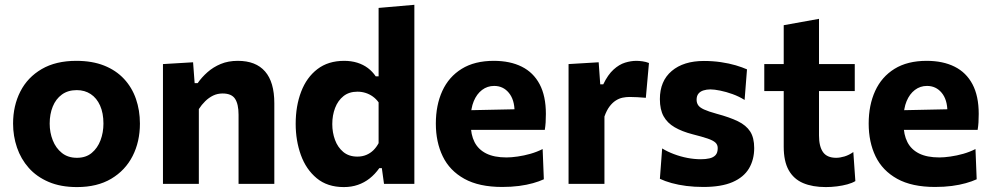

<svg xmlns="http://www.w3.org/2000/svg" viewBox="-20 -766 4131 800"><path d="M301 13.5Q233 13.5 182.8 -8Q132.5 -29.5 99.8 -66.5Q67 -103.5 50.8 -151.2Q34.5 -199 34.5 -251Q34.5 -325.5 64.8 -384.8Q95 -444 153.8 -478.2Q212.5 -512.5 298 -512.5Q364 -512.5 413.8 -492.8Q463.5 -473 496.8 -437.2Q530 -401.5 546.5 -353.8Q563 -306 563 -251Q563 -175.5 532.5 -115.8Q502 -56 443.5 -21.2Q385 13.5 301 13.5ZM300.5 -108.5Q338 -108.5 362.2 -128.8Q386.5 -149 398.8 -181.5Q411 -214 411 -251Q411 -295 397 -326.2Q383 -357.5 358 -374Q333 -390.5 300 -390.5Q263 -390.5 237.8 -372Q212.5 -353.5 199.8 -322Q187 -290.5 187 -251Q187 -214 199.8 -181.5Q212.5 -149 237.8 -128.8Q263 -108.5 300.5 -108.5Z M659 0Q659 -53.5 659 -103.8Q659 -154 659 -216V-266Q659 -323.5 659 -381.5Q659 -439.5 659 -499L784.5 -506.5L791 -419.5H803.5Q820.5 -444 844.5 -465.2Q868.5 -486.5 899.8 -499.5Q931 -512.5 971 -512.5Q1046 -512.5 1084.5 -468.2Q1123 -424 1123 -336Q1123 -303 1123 -274.8Q1123 -246.5 1123 -216Q1123 -155 1123 -104.2Q1123 -53.5 1123 0H974Q974 -53.5 974 -103.5Q974 -153.5 974 -208V-288Q974 -332 959.5 -354.2Q945 -376.5 907.5 -376.5Q886 -376.5 868 -367.8Q850 -359 835 -344.2Q820 -329.5 808.5 -311.5V-208Q808.5 -152 808.5 -102.8Q808.5 -53.5 808.5 0Z M1412.5 13.5Q1344 13.5 1299.5 -23.5Q1255 -60.5 1233.5 -120.5Q1212 -180.5 1212 -250Q1212 -324.5 1234.8 -384Q1257.5 -443.5 1302.5 -478Q1347.5 -512.5 1414 -512.5Q1443.5 -512.5 1468.5 -504.8Q1493.5 -497 1512.8 -482.5Q1532 -468 1545.5 -448H1557.5V-493.5Q1557.5 -554.5 1557.5 -613.8Q1557.5 -673 1557.5 -733L1706.5 -746Q1706.5 -687 1706.5 -624.8Q1706.5 -562.5 1706.5 -493.5V-216Q1706.5 -154 1706.5 -103.8Q1706.5 -53.5 1706.5 0H1580L1571 -65.5H1560.5Q1542.5 -40 1520.2 -22.5Q1498 -5 1471.2 4.2Q1444.5 13.5 1412.5 13.5ZM1469 -113.5Q1489.5 -113.5 1506.2 -120.5Q1523 -127.5 1535.8 -140Q1548.5 -152.5 1557.5 -169.5V-339.5Q1547.5 -353.5 1533.8 -363.5Q1520 -373.5 1503.5 -378.8Q1487 -384 1469.5 -384Q1434.5 -384 1411.2 -365.5Q1388 -347 1376.2 -316.2Q1364.5 -285.5 1364.5 -249Q1364.5 -214 1375.8 -183.2Q1387 -152.5 1410.2 -133Q1433.5 -113.5 1469 -113.5Z M2072.5 13Q1976 13 1914.8 -21Q1853.5 -55 1824.8 -114.5Q1796 -174 1796 -251Q1796 -328 1823 -387Q1850 -446 1903.8 -479.2Q1957.5 -512.5 2037.5 -512.5Q2105.5 -512.5 2154 -488.2Q2202.5 -464 2228.5 -415Q2254.5 -366 2254.5 -291.5Q2254.5 -271.5 2253.5 -256Q2252.5 -240.5 2250 -225L2122 -273.5Q2123 -280 2123.5 -287Q2124 -294 2124 -300Q2124 -350.5 2100.2 -379.2Q2076.5 -408 2039 -408Q2010.5 -408 1988.5 -391.2Q1966.5 -374.5 1954 -344.5Q1941.5 -314.5 1941.5 -273V-248.5Q1941.5 -205 1957.2 -174Q1973 -143 2006 -126.5Q2039 -110 2090.5 -110Q2110.5 -110 2136.8 -113.8Q2163 -117.5 2190.2 -125.2Q2217.5 -133 2241 -145L2246 -19Q2226.5 -10 2200.8 -2.8Q2175 4.5 2142.5 8.8Q2110 13 2072.5 13ZM1853.5 -225V-305L2163 -311.5L2250 -287V-225Z M2349 0Q2349 -53.5 2349 -103.8Q2349 -154 2349 -216V-266Q2349 -323.5 2349 -381.5Q2349 -439.5 2349 -499L2474.5 -506.5L2481 -414.5H2493.5Q2513 -455 2536.5 -476.2Q2560 -497.5 2584.5 -505Q2609 -512.5 2631.5 -512.5Q2643 -512.5 2657.2 -510.5Q2671.5 -508.5 2684 -503.5L2671 -358.5Q2651.5 -360 2636 -361Q2620.5 -362 2603 -362Q2589 -362 2574.2 -359Q2559.5 -356 2545.5 -347Q2531.5 -338 2519.5 -322Q2507.5 -306 2498.5 -280.5V-208Q2498.5 -152 2498.5 -102.8Q2498.5 -53.5 2498.5 0Z M2910.5 13Q2873.5 13 2840 8.8Q2806.5 4.5 2778.5 -3.2Q2750.5 -11 2729.5 -21L2739 -147.5Q2761 -134 2788.2 -123.8Q2815.5 -113.5 2844.2 -108Q2873 -102.5 2900.5 -102.5Q2920.5 -102.5 2936.5 -106.2Q2952.5 -110 2961.5 -119.8Q2970.5 -129.5 2970.5 -149Q2970.5 -163 2960.8 -172Q2951 -181 2928.2 -188.8Q2905.5 -196.5 2866 -206.5Q2821.5 -218 2791 -235.8Q2760.5 -253.5 2745 -281.5Q2729.5 -309.5 2729.5 -353Q2729.5 -428.5 2778.8 -470.2Q2828 -512 2913 -512Q2950 -512 2984 -507Q3018 -502 3045.8 -493.8Q3073.5 -485.5 3092.5 -477L3082.5 -349.5Q3059.5 -364 3032.5 -373.8Q3005.5 -383.5 2980.8 -388.5Q2956 -393.5 2940 -393.5Q2924 -393.5 2910.8 -389.2Q2897.5 -385 2890 -375.5Q2882.5 -366 2882.5 -350.5Q2882.5 -337.5 2889 -327.8Q2895.5 -318 2913.5 -309.8Q2931.5 -301.5 2966 -292Q3020 -277.5 3054.5 -260.8Q3089 -244 3105.8 -218Q3122.5 -192 3122.5 -149Q3122.5 -101 3100.8 -64.2Q3079 -27.5 3032.2 -7.2Q2985.5 13 2910.5 13Z M3421 13.5Q3365.5 13.5 3326.2 -3.2Q3287 -20 3266.2 -57Q3245.5 -94 3245.5 -154.5Q3245.5 -187 3245.5 -221.2Q3245.5 -255.5 3245.5 -293Q3245.5 -330.5 3245.5 -372Q3245.5 -413.5 3245.5 -461.5Q3245.5 -518 3245.5 -565Q3245.5 -612 3245.5 -661L3392.5 -687.5Q3392.5 -648.5 3392.5 -613.8Q3392.5 -579 3392.5 -542.2Q3392.5 -505.5 3392.5 -461.5V-201.5Q3392.5 -156 3409.2 -132.2Q3426 -108.5 3464 -108.5Q3480 -108.5 3499 -114.2Q3518 -120 3535.5 -132.5L3544 -11.5Q3531 -3.5 3511 2Q3491 7.5 3467.5 10.5Q3444 13.5 3421 13.5ZM3164.5 -386.5V-499H3541.5V-386.5Q3494.5 -386.5 3447.2 -386.5Q3400 -386.5 3356 -386.5H3289.5Z M3876 13Q3779.5 13 3718.2 -21Q3657 -55 3628.2 -114.5Q3599.5 -174 3599.5 -251Q3599.5 -328 3626.5 -387Q3653.5 -446 3707.2 -479.2Q3761 -512.5 3841 -512.5Q3909 -512.5 3957.5 -488.2Q4006 -464 4032 -415Q4058 -366 4058 -291.5Q4058 -271.5 4057 -256Q4056 -240.5 4053.5 -225L3925.5 -273.5Q3926.5 -280 3927 -287Q3927.5 -294 3927.5 -300Q3927.5 -350.5 3903.8 -379.2Q3880 -408 3842.5 -408Q3814 -408 3792 -391.2Q3770 -374.5 3757.5 -344.5Q3745 -314.5 3745 -273V-248.5Q3745 -205 3760.8 -174Q3776.5 -143 3809.5 -126.5Q3842.5 -110 3894 -110Q3914 -110 3940.2 -113.8Q3966.5 -117.5 3993.8 -125.2Q4021 -133 4044.5 -145L4049.5 -19Q4030 -10 4004.2 -2.8Q3978.5 4.5 3946 8.8Q3913.5 13 3876 13ZM3657 -225V-305L3966.5 -311.5L4053.5 -287V-225Z"/></svg>

Font: Commissioner Thin
Style: Bold
Weight: 700
Version: Version 1.001;gftools[0.9.23]